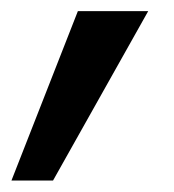

<svg xmlns="http://www.w3.org/2000/svg" viewBox="-52 -173 312 344"><path d="M-31.5 150.5H43L213.5 -153H87.5Z"/></svg>

Font: HK Grotesk SemiBold
Style: Italic
Weight: 600
Italic angle: -16°
Designer: Alfredo Marco Pradil
Foundry: Hanken Design Co.
Version: Version 3.001;FEAKit 1.0